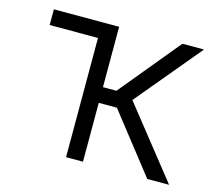

<svg xmlns="http://www.w3.org/2000/svg" viewBox="-84 -651 847 756"><g transform="rotate(15 339.5 -273.0)"><path d="M47 -484V-548H313V-302H368L571 -548H659L438 -283L664 2H575L387 -238H313V2H244V-484Z"/></g></svg>

Font: Sinter Normal
Style: Regular
Weight: 350
Foundry: Adobe & rsms
Version: Version 1.000